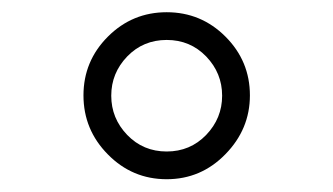

<svg xmlns="http://www.w3.org/2000/svg" viewBox="-20 -760 540 311"><path d="M314 -668.5Q288.1 -695.3 250 -695.3Q211.9 -695.3 186 -668.5Q160.2 -641.6 160.2 -605Q160.2 -568.4 186 -541.5Q211.9 -514.6 250 -514.6Q288.1 -514.6 314 -541.5Q339.8 -568.4 339.8 -605Q339.8 -641.6 314 -668.5ZM384.8 -605.5Q384.8 -550.8 345.2 -510.3Q305.7 -469.7 250 -469.7Q194.3 -469.7 154.8 -509.8Q115.2 -549.8 115.2 -605.5Q115.2 -661.1 154.8 -700.7Q194.3 -740.2 250 -740.2Q305.7 -740.2 345.2 -700.7Q384.8 -661.1 384.8 -605.5Z"/></svg>

Font: Rounded-X Mgen+ 2m light
Style: Regular
Weight: 200
Designer: [Source Han Sans]
Ryoko NISHIZUKA  (kana & ideographs); Paul D. Hunt (Latin, Greek & Cyrillic); Wenlong ZHANG  (bopomofo
Version: Version 1.059.20150602